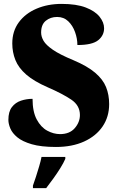

<svg xmlns="http://www.w3.org/2000/svg" viewBox="-20 -744 608 985"><path d="M267 10Q191 10 143 -4Q95 -18 69 -39.5Q43 -61 33 -85Q23 -109 23 -129Q23 -171 41 -194.5Q59 -218 87.5 -227.5Q116 -237 147 -237Q147 -171 168.5 -131Q190 -91 222.5 -73.5Q255 -56 288 -56Q337 -56 363.5 -86.5Q390 -117 390 -154Q390 -203 345.5 -233Q301 -263 225 -296Q154 -327 114.5 -361.5Q75 -396 59 -436Q43 -476 43 -521Q43 -584 76.5 -629.5Q110 -675 167.5 -699.5Q225 -724 296 -724Q372 -724 420 -705.5Q468 -687 491 -658Q514 -629 514 -599Q514 -562 483.5 -537.5Q453 -513 377 -513Q377 -546 365 -579.5Q353 -613 330 -635Q307 -657 273 -657Q239 -657 215 -637.5Q191 -618 191 -577Q191 -556 203.5 -534.5Q216 -513 251.5 -488.5Q287 -464 357 -435Q428 -405 468 -371Q508 -337 524 -297.5Q540 -258 540 -210Q540 -145 506.5 -95.5Q473 -46 411.5 -18Q350 10 267 10ZM149 208Q156 189 164.5 162.5Q173 136 181 109Q189 82 193 61H315V71Q306 92 289.5 118.5Q273 145 253.5 172Q234 199 217 221H149Z"/></svg>

Font: Noto Serif Myanmar SemiCondensed Black
Style: Regular
Weight: 900
Width: 4
Designer: Ben Mitchell and the Monotype Design Team
Foundry: Monotype Imaging Inc.
Version: Version 2.106; ttfautohint (v1.8.4.7-5d5b)